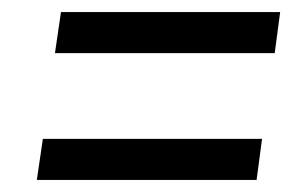

<svg xmlns="http://www.w3.org/2000/svg" viewBox="-20 -509 503 318"><path d="M81 -489H444L435 -421H71ZM51 -279H414L405 -211H41Z"/></svg>

Font: Pathway Extreme Condensed Medium
Style: Italic
Weight: 500
Width: 3
Italic angle: -8°
Version: Version 1.001;gftools[0.9.26]